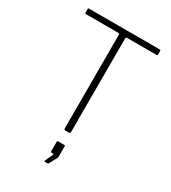

<svg xmlns="http://www.w3.org/2000/svg" viewBox="-230 -860 1083 1213"><g transform="rotate(30 311.5 -253.0)"><path d="M47 -735Q47 -739 48.5 -740.5Q50 -742 54 -742H569Q573 -742 574.5 -740.5Q576 -739 576 -735V-709Q576 -702 568 -702H355Q345 -702 345 -693V-10Q345 0 336 0H309Q299 0 299 -10V-693Q299 -702 289 -702H55Q47 -702 47 -709ZM296 236Q293 236 292 233.5Q291 231 292 228L317 174Q319 169 318 167Q317 165 313 165H305Q297 165 297 156V90Q297 82 304 82H349Q355 82 355 89V165Q355 166 354.5 168Q354 170 354 171L323 230Q321 234 318 235Q315 236 309 236Z"/></g></svg>

Font: Libre Franklin Thin
Style: Regular
Weight: 100
Designer: Pablo Impallari, Rodrigo Fuenzalida, Nhung Nguyen
Foundry: Impallari Type
Version: Version 3.000